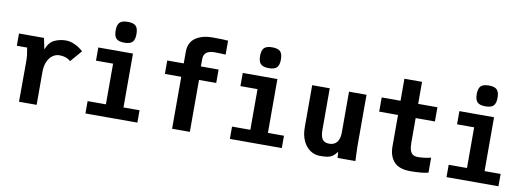

<svg xmlns="http://www.w3.org/2000/svg" viewBox="-61 -1180 4323 1571"><g transform="rotate(10 2100.0 -394.0)"><path d="M134 -332Q134 -367 131.2 -388.8Q128.5 -410.5 121.5 -448H36V-550H243.5L263 -457.5Q286.5 -520 331 -540.2Q375.5 -560.5 424.5 -560.5Q462.5 -560.5 501.8 -541.8Q541 -523 569.5 -496L487 -400Q451.5 -432 394 -432Q364 -432 337.8 -413.8Q311.5 -395.5 295.5 -359.2Q279.5 -323 279.5 -272V0H133Z M695 -550H983V-102.5H1116.5V0H685V-102.5H837V-440.5H695ZM810.5 -712Q810.5 -759.5 830.2 -779Q850 -798.5 897 -798.5Q944.5 -798.5 964 -779Q983.5 -759.5 983.5 -712Q983.5 -665 964 -645.2Q944.5 -625.5 897 -625.5Q850 -625.5 830.2 -645.2Q810.5 -665 810.5 -712Z M1405 -431.5H1269V-543H1406V-638Q1406 -717.5 1460.5 -755.2Q1515 -793 1602.5 -793Q1699.5 -793 1731 -789V-673.5L1710 -674.5Q1668 -676.5 1642 -676.5Q1597 -676.5 1572.8 -659.8Q1548.5 -643 1548.5 -602V-543H1695.5V-431.5H1552.5V0H1405Z M1895 -550H2183V-102.5H2316.5V0H1885V-102.5H2037V-440.5H1895ZM2010.5 -712Q2010.5 -759.5 2030.2 -779Q2050 -798.5 2097 -798.5Q2144.5 -798.5 2164 -779Q2183.5 -759.5 2183.5 -712Q2183.5 -665 2164 -645.2Q2144.5 -625.5 2097 -625.5Q2050 -625.5 2030.2 -645.2Q2010.5 -665 2010.5 -712Z M2472 -199.5V-550H2618V-202.5Q2618 -152.5 2634.5 -127.5Q2651 -102.5 2692 -102.5Q2734.5 -102.5 2756.2 -130.8Q2778 -159 2778 -210.5V-550H2923.5V-119Q2923.5 -99 2926 -45Q2927 -28 2928 0H2780L2776 -50Q2757 -24.5 2739 -12Q2721 0.5 2697.5 4.8Q2674 9 2633.5 9Q2590 9 2553 -16Q2516 -41 2494 -88.2Q2472 -135.5 2472 -199.5Z M3206 -168.5V-432H3049.5V-550H3206V-733H3352.5V-550H3512.5V-432H3352.5V-231Q3352.5 -189.5 3360.2 -165.5Q3368 -141.5 3384.2 -131.2Q3400.5 -121 3427 -121Q3450.5 -121 3480.2 -124.8Q3510 -128.5 3533.5 -135V-10.5Q3483 3.5 3382.5 3.5Q3290 3.5 3248 -44Q3206 -91.5 3206 -168.5Z M3695 -550H3983V-102.5H4116.5V0H3685V-102.5H3837V-440.5H3695ZM3810.5 -712Q3810.5 -759.5 3830.2 -779Q3850 -798.5 3897 -798.5Q3944.5 -798.5 3964 -779Q3983.5 -759.5 3983.5 -712Q3983.5 -665 3964 -645.2Q3944.5 -625.5 3897 -625.5Q3850 -625.5 3830.2 -645.2Q3810.5 -665 3810.5 -712Z"/></g></svg>

Font: JuliaMono ExtraBold
Style: Regular
Weight: 800
Monospace: yes
Designer: cormullion
Foundry: corm
Version: Version 0.055; ttfautohint (v1.8.4)